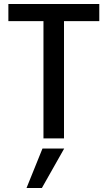

<svg xmlns="http://www.w3.org/2000/svg" viewBox="-20 -694 540 963"><path d="M478 -588H301V0H198V-588H22V-674H478ZM190 249H113L193 51H302Z"/></svg>

Font: Hind Kochi Medium
Style: Regular
Weight: 500
Designer: Dhruvi Tolia
Foundry: Indian Type Foundry
Version: Version 0.702;PS 1.0;hotconv 1.0.81;makeotf.lib2.5.63406